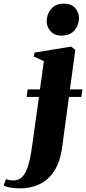

<svg xmlns="http://www.w3.org/2000/svg" viewBox="-148 -782 474 1057"><path d="M-37 255Q-65.5 255 -89.5 251Q-113.5 247 -128 238.5L-115.5 204.5Q-106 207.5 -95.5 209.5Q-85 211.5 -76 211.5Q-52.5 211.5 -35.5 199.8Q-18.5 188 -6.2 163.8Q6 139.5 14.5 102Q23 64.5 30 13.5L66.5 -248.5H-1.5L4.5 -290H72L93.5 -445.5L38 -470.5L42 -492.5L243.5 -525.5L266.5 -507.5L237 -290H306L300 -248.5H231.5L194.5 26.5Q183.5 108.5 150.8 158.8Q118 209 69.8 232Q21.5 255 -37 255ZM190 -586Q152 -586 130.2 -610.2Q108.5 -634.5 109 -665Q109.5 -704.5 134 -733.2Q158.5 -762 202.5 -762Q246 -762 266.5 -737Q287 -712 287 -683Q287 -645.5 262.8 -615.8Q238.5 -586 190 -586Z"/></svg>

Font: Merriweather 120pt Black
Style: Italic
Weight: 900
Italic angle: -7.8°
Version: Version 2.101